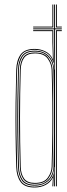

<svg xmlns="http://www.w3.org/2000/svg" viewBox="-20 -820 297 845"><path d="M132.2 5.2Q88 5.2 70.4 -19.6Q52.8 -44.5 51.5 -84.8Q49.2 -162.2 48.5 -231.1Q47.8 -300 48.6 -368.6Q49.5 -437.2 51.5 -513.8Q52.8 -554.8 70.5 -579.8Q88.2 -604.8 132.5 -604.8Q158 -604.8 180.2 -593.6Q202.5 -582.5 211.8 -560.2H212.8L210.5 -633.8V-683H126V-687H214.5V-621L216.8 -543.5H215Q207 -573.2 184.4 -587Q161.8 -600.8 132.2 -600.8Q87 -600.8 71.9 -574.4Q56.8 -548 55.5 -513.8Q53.2 -436.5 52.5 -367.6Q51.8 -298.8 52.6 -230.1Q53.5 -161.5 55.5 -84.8Q56.5 -48.8 72.6 -23.8Q88.8 1.2 132.5 1.2Q166.2 1.2 188.8 -15.8Q211.2 -32.8 216 -57.5H217L214.5 0H210.5L210.8 -4.8L212.8 -37.2H211.8Q202.5 -17.8 181.1 -6.2Q159.8 5.2 132.2 5.2ZM226.2 0V-687H252V-683H230.2V0ZM218.2 0 219.2 -85.2H218.2Q217.2 -47.5 193.9 -25.2Q170.5 -3 132.8 -3Q91.5 -3 76 -26.4Q60.5 -49.8 59.5 -84.5Q57 -170 56.2 -238.6Q55.5 -307.2 56.4 -372.9Q57.2 -438.5 59.5 -514.8Q60.5 -550 76.1 -573.5Q91.8 -597 132.8 -597Q170.8 -597 193.6 -574.4Q216.5 -551.8 218.2 -513.5H219.2L218.2 -608.5V-691H126V-695H218.2V-800H222.2V-695H252V-691H222.2V0ZM133.2 -7Q163 -7 180.9 -19.4Q198.8 -31.8 207 -50Q215.2 -68.2 215.5 -85.5Q217.2 -164 217.8 -233.5Q218.2 -303 217.6 -371.1Q217 -439.2 215 -513.8Q214.8 -530.8 206.6 -549.1Q198.5 -567.5 180.6 -580.2Q162.8 -593 133 -593Q92.2 -593 78.2 -569.2Q64.2 -545.5 63.2 -513.5Q61.2 -438.2 60.5 -369Q59.8 -299.8 60.5 -230.2Q61.2 -160.8 63.5 -84.5Q64.5 -50.5 79.5 -28.8Q94.5 -7 133.2 -7ZM133.5 -11Q97.2 -11 82.9 -31.5Q68.5 -52 67.5 -84.5Q65 -170.2 64.2 -238.8Q63.5 -307.2 64.4 -372.8Q65.2 -438.2 67.5 -514.8Q68.5 -548 83 -568.5Q97.5 -589 133.5 -589Q176.2 -589 193.4 -563.9Q210.5 -538.8 211.2 -513.5Q213.5 -438.8 214.2 -370.5Q215 -302.2 214.2 -232.9Q213.5 -163.5 211.2 -85.5Q210.5 -59.5 193.2 -35.2Q176 -11 133.5 -11ZM133.8 -15Q173.8 -15 190.1 -38Q206.5 -61 207.2 -85.5Q209.5 -164.5 210.2 -234.1Q211 -303.8 210.2 -371.8Q209.5 -439.8 207.2 -513.5Q206.5 -538.5 189.9 -561.8Q173.2 -585 133.8 -585Q100 -585 86.1 -565.5Q72.2 -546 71.2 -513.2Q68.2 -407.5 68.1 -303.4Q68 -199.2 71.2 -85.8Q72.2 -53.8 86 -34.4Q99.8 -15 133.8 -15ZM126 -699V-703H210.5V-800H214.5V-699ZM226.2 -699V-800H230.2V-703H252V-699Z"/></svg>

Font: Big Shoulders Inline Display Thin Thin
Style: Regular
Weight: 250
Version: Version 2.002